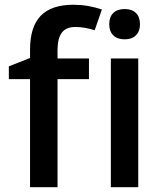

<svg xmlns="http://www.w3.org/2000/svg" viewBox="-20 -785 682 805"><path d="M353 -453.1H221.2V0H106V-453.1H17.1V-506.8L106 -542V-577.1Q106 -672.9 150.9 -719Q195.8 -765.1 288.1 -765.1Q348.6 -765.1 407.2 -745.1L377 -658.2Q334.5 -671.9 295.9 -671.9Q256.8 -671.9 239 -647.7Q221.2 -623.5 221.2 -575.2V-540H353ZM559.6 0H444.8V-540H559.6ZM438 -683.1Q438 -713.9 454.8 -730.5Q471.7 -747.1 502.9 -747.1Q533.2 -747.1 550 -730.5Q566.9 -713.9 566.9 -683.1Q566.9 -653.8 550 -637Q533.2 -620.1 502.9 -620.1Q471.7 -620.1 454.8 -637Q438 -653.8 438 -683.1Z"/></svg>

Font: f0_51262          
Style: Regular
Weight: 600
Foundry: Ascender Corporation
Version: Version 1.10